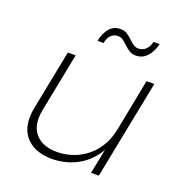

<svg xmlns="http://www.w3.org/2000/svg" viewBox="-130 -835 909 952"><g transform="rotate(20 325.0 -359.0)"><path d="M72 -154Q72 -180 78 -208L140 -521H181L120 -212Q115 -185 115 -166Q115 -106 152.5 -72.5Q190 -39 258 -39Q350 -41 416.5 -96.5Q483 -152 502 -249L555 -521H596L493 0H452L478 -130Q441 -67 382 -33.5Q323 0 249 2Q165 2 118.5 -39Q72 -80 72 -154ZM461 -622Q441 -622 427 -630.5Q413 -639 396 -655Q382 -669 371 -676Q360 -683 346 -683Q324 -683 309.5 -668Q295 -653 290 -626H258Q267 -669 289 -694.5Q311 -720 346 -720Q366 -720 380 -711.5Q394 -703 411 -687Q425 -673 436 -666Q447 -659 461 -659Q483 -659 499.5 -674.5Q516 -690 521 -716H553Q544 -675 520 -648.5Q496 -622 461 -622Z"/></g></svg>

Font: Gontserrat ExtraLight
Style: Italic
Weight: 275
Italic angle: -11.3°
Designer: Julieta Ulanovsky
Foundry: Julieta Ulanovsky
Version: Version 6.001